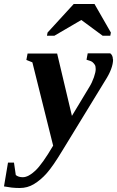

<svg xmlns="http://www.w3.org/2000/svg" viewBox="-118 -725 586 961"><path d="M447 -428H448Q448 -383 408 -321L194 29Q147 107 116 142Q86 176 51 197Q19 216 -19 216Q-39 216 -59 214Q-74 212 -98 208L-78 89H-48L-39 151Q-26 162 -4 162Q24 162 59 129Q94 96 148 4L44 -413L14 -425L20 -457H168L242 -145L330 -291Q342 -310 352 -338Q361 -364 361 -379Q361 -393 357 -400Q352 -408 345 -414Q338 -420 315 -426L321 -458H434Q447 -448 447 -428ZM117 -546 120 -562 251 -705H355L437 -562L434 -546H396L289 -625L154 -546Z"/></svg>

Font: Libra Serif Modern
Style: Bold Italic
Weight: 700
Italic angle: -12°
Designer: Stefan Peev, Context Ltd
Foundry: Stefan Peev, Context Ltd
Version: Version 1.000